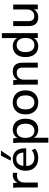

<svg xmlns="http://www.w3.org/2000/svg" viewBox="1442 -2236 1011 3934"><g transform="rotate(-90 1947.0 -269.5)"><path d="M72 0V-379Q72 -410 70.5 -441.5Q69 -473 66 -504H164L175 -374H159Q169 -421 193 -452Q217 -483 251.5 -498Q286 -513 324 -513Q340 -513 351 -511.5Q362 -510 373 -507L372 -417Q355 -424 342.5 -425.5Q330 -427 312 -427Q268 -427 237 -407.5Q206 -388 190 -355Q174 -322 174 -284V0Z M677 9Q555 9 485 -60Q415 -129 415 -251Q415 -330 445.5 -389Q476 -448 530.5 -480.5Q585 -513 657 -513Q728 -513 776 -483Q824 -453 849 -398.5Q874 -344 874 -270V-238H494V-296H805L788 -283Q788 -358 754.5 -399.5Q721 -441 658 -441Q588 -441 550 -392.5Q512 -344 512 -259V-249Q512 -160 555.5 -115Q599 -70 679 -70Q723 -70 761.5 -82.5Q800 -95 835 -124L868 -55Q833 -24 783 -7.5Q733 9 677 9ZM622 -553 725 -755H828L692 -553Z M990 216V-383Q990 -412 987.5 -442.5Q985 -473 982 -504H1080L1090 -390H1079Q1095 -447 1143.5 -480Q1192 -513 1259 -513Q1326 -513 1376 -481.5Q1426 -450 1453.5 -392Q1481 -334 1481 -252Q1481 -171 1453.5 -112Q1426 -53 1376 -22Q1326 9 1259 9Q1193 9 1144.5 -23.5Q1096 -56 1080 -112H1091V216ZM1234 -70Q1300 -70 1339.5 -116Q1379 -162 1379 -252Q1379 -342 1339.5 -387.5Q1300 -433 1234 -433Q1168 -433 1128.5 -387.5Q1089 -342 1089 -252Q1089 -162 1128.5 -116Q1168 -70 1234 -70Z M1815 9Q1740 9 1685 -22.5Q1630 -54 1600 -112.5Q1570 -171 1570 -252Q1570 -333 1600 -391.5Q1630 -450 1685 -481.5Q1740 -513 1815 -513Q1890 -513 1945.5 -481.5Q2001 -450 2031.5 -391.5Q2062 -333 2062 -252Q2062 -171 2031.5 -112.5Q2001 -54 1945.5 -22.5Q1890 9 1815 9ZM1815 -70Q1881 -70 1920 -116Q1959 -162 1959 -252Q1959 -342 1920 -387.5Q1881 -433 1815 -433Q1750 -433 1711 -387.5Q1672 -342 1672 -252Q1672 -162 1710.5 -116Q1749 -70 1815 -70Z M2180 0V-383Q2180 -412 2177.5 -442.5Q2175 -473 2172 -504H2270L2279 -398H2267Q2290 -454 2338 -483.5Q2386 -513 2449 -513Q2538 -513 2583.5 -464Q2629 -415 2629 -312V0H2528V-306Q2528 -373 2501.5 -402.5Q2475 -432 2421 -432Q2357 -432 2319 -392.5Q2281 -353 2281 -286V0Z M2966 9Q2900 9 2849.5 -22Q2799 -53 2771.5 -112Q2744 -171 2744 -252Q2744 -334 2771.5 -392Q2799 -450 2849.5 -481.5Q2900 -513 2966 -513Q3031 -513 3080.5 -480.5Q3130 -448 3146 -392H3134V-736H3235V0H3135V-114H3147Q3130 -57 3081 -24Q3032 9 2966 9ZM2991 -70Q3056 -70 3096 -116Q3136 -162 3136 -252Q3136 -342 3096 -387.5Q3056 -433 2991 -433Q2925 -433 2885.5 -387.5Q2846 -342 2846 -252Q2846 -162 2885.5 -116Q2925 -70 2991 -70Z M3561 9Q3470 9 3424.5 -40.5Q3379 -90 3379 -193V-504H3480V-195Q3480 -132 3506 -102Q3532 -72 3585 -72Q3645 -72 3682 -112Q3719 -152 3719 -218V-504H3820V0H3722V-108H3735Q3714 -52 3668 -21.5Q3622 9 3561 9Z"/></g></svg>

Font: Mulish ExtraLight SemiBold
Style: Regular
Weight: 600
Version: Version 3.603